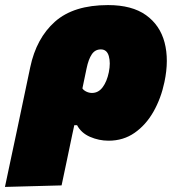

<svg xmlns="http://www.w3.org/2000/svg" viewBox="-82 -538 694 756"><path d="M-62.5 198Q-51.5 146 -40.5 94Q-29.5 42 -16 -21L37 -273Q61 -387.5 134.5 -452.8Q208 -518 343.5 -518Q437.5 -518 492.8 -478.5Q548 -439 566 -370.8Q584 -302.5 565.5 -215Q552 -150.5 522.2 -98.2Q492.5 -46 448 -15Q403.5 16 345.5 16Q307.5 16 272.5 0.8Q237.5 -14.5 221.5 -45H210.5L202.5 -8Q191.5 45 181.5 92.5Q171.5 140 160.5 192ZM280 -172Q305.5 -172 322.2 -194.5Q339 -217 346.5 -253.5Q354 -290.5 346.5 -317Q339 -343.5 315 -343.5Q292.5 -343.5 279.5 -324.2Q266.5 -305 259 -269L242.5 -190Q247 -182.5 258 -177.2Q269 -172 280 -172Z"/></svg>

Font: Commissioner Black
Style: Italic
Weight: 900
Italic angle: -12°
Designer: Kostas Bartsokas
Foundry: Kostas Bartsokas
Version: Version 1.000; ttfautohint (v1.8.3)